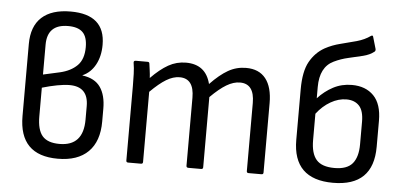

<svg xmlns="http://www.w3.org/2000/svg" viewBox="-49 -805 1926 916"><g transform="rotate(5 913.5 -347.0)"><path d="M255 11Q70 11 70 -177V-522Q70 -607 117.5 -650.5Q165 -694 256 -694Q421 -694 421 -549Q421 -494 399 -453.5Q377 -413 338 -396V-395Q398 -387 424.5 -348.5Q451 -310 451 -246V-184Q451 -89 400.5 -39Q350 11 255 11ZM150 -383 231 -401Q282 -413 312 -443Q342 -473 342 -531Q342 -580 319.5 -602Q297 -624 250 -624Q150 -624 150 -526ZM257 -60Q371 -60 371 -186V-251Q371 -344 281 -344Q256 -344 221.5 -337.5Q187 -331 150 -320V-183Q150 -118 175 -89Q200 -60 257 -60Z M591 0Q582 0 582 -9V-366Q582 -395 581 -424Q580 -453 576 -476Q574 -487 586 -487H642Q650 -487 651 -480Q653 -464 655.5 -447Q658 -430 659 -411Q702 -455 741 -477Q780 -499 825 -499Q920 -499 943 -407Q988 -454 1027.5 -476.5Q1067 -499 1113 -499Q1175 -499 1207 -458.5Q1239 -418 1239 -341V-9Q1239 0 1230 0H1168Q1159 0 1159 -9V-335Q1159 -427 1090 -427Q1059 -427 1025.5 -407Q992 -387 950 -345V-9Q950 0 941 0H880Q870 0 870 -9V-335Q870 -427 801 -427Q770 -427 737 -407Q704 -387 662 -345V-9Q662 0 653 0Z M1573 11Q1381 11 1381 -178V-420Q1381 -506 1407 -552.5Q1433 -599 1477 -624Q1512 -643 1551 -652.5Q1590 -662 1627.5 -672.5Q1665 -683 1693 -703Q1702 -709 1704 -698L1720 -643Q1722 -635 1717 -630Q1696 -613 1663.5 -605Q1631 -597 1595 -589Q1559 -581 1526 -565Q1461 -534 1461 -438V-384Q1493 -419 1533.5 -440.5Q1574 -462 1623 -462Q1689 -462 1727.5 -422.5Q1766 -383 1766 -303V-178Q1766 11 1573 11ZM1461 -184Q1461 -120 1487 -90Q1513 -60 1574 -60Q1634 -60 1660 -91Q1686 -122 1686 -183V-291Q1686 -344 1664 -367.5Q1642 -391 1603 -391Q1565 -391 1527.5 -369.5Q1490 -348 1461 -310Z"/></g></svg>

Font: Sofia Sans Semi Condensed
Style: Regular
Weight: 400
Designer: Botio Nikoltchev, Ani Petrova
Foundry: lettersoup
Version: Version 4.100; ttfautohint (v1.8.4.7-5d5b)